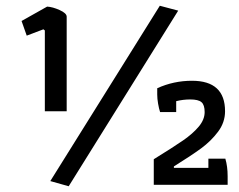

<svg xmlns="http://www.w3.org/2000/svg" viewBox="-20 -643 830 668"><path d="M155 -13 536 -623 600 -606 219 5ZM136 -537 131 -541 73 -519 55 -570 144 -620Q163 -619 187.5 -608Q212 -597 212 -585V-256H136ZM515 -89Q583 -131 617 -154.5Q651 -178 671.5 -202.5Q692 -227 692 -253Q692 -278 681 -287.5Q670 -297 642 -297Q617 -297 593 -291V-253H537Q533 -265 530 -282.5Q527 -300 527 -314V-336Q584 -362 648 -362Q763 -362 763 -256Q763 -217 738.5 -184.5Q714 -152 680 -127Q646 -102 585 -64V-59H705V-91H764Q772 -64 772 -30V0H515Z"/></svg>

Font: Athiti Medium
Style: Regular
Weight: 500
Designer: CadsonDemak Team
Foundry: CadsonDemak
Version: Version 1.032